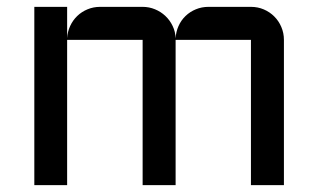

<svg xmlns="http://www.w3.org/2000/svg" viewBox="-20 -540 928 560"><path d="M492.2 -423.8V0H396V-423.8H175.8V0H80.1V-520H175.8V-428.2Q176.8 -447.3 184.6 -464.1Q192.4 -481 205.3 -493.4Q218.3 -505.9 235.4 -512.9Q252.4 -520 272 -520H396Q415 -520 432.1 -512.9Q449.2 -505.9 462.4 -493.4Q475.6 -481 483.6 -464.1Q491.7 -447.3 492.2 -428.2Q493.2 -447.3 500.7 -464.1Q508.3 -481 521.2 -493.4Q534.2 -505.9 551.3 -512.9Q568.4 -520 587.9 -520H711.9Q731.9 -520 749.5 -512.5Q767.1 -504.9 780 -491.9Q793 -479 800.5 -461.4Q808.1 -443.8 808.1 -423.8V0H711.9V-423.8Z"/></svg>

Font: Aldrich
Style: Regular
Weight: 400
Designer: Matthew Desmond
Foundry: Matthew Desmond
Version: Version 1.001 2011